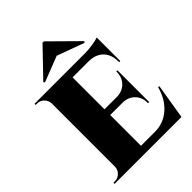

<svg xmlns="http://www.w3.org/2000/svg" viewBox="-260 -1059 1187 1187"><g transform="rotate(-45 333.0 -466.0)"><path d="M332 -932 163 -756 170 -748 337 -813 515 -748 522 -756 344 -932ZM643 -232H653L615 0H30V-10H43Q69 -10 87.5 -28.5Q106 -47 107 -73V-627Q106 -653 87.5 -671.5Q69 -690 43 -690H30V-700H473Q504 -700 540.5 -706Q577 -712 592 -718V-512H582V-520Q582 -559 567 -587.5Q552 -616 524 -632Q496 -648 457 -649H312V-370H421Q469 -371 499 -401.5Q529 -432 529 -480V-484H539V-206H529V-211Q529 -258 499 -288.5Q469 -319 422 -320H312V-51H435Q508 -51 564 -99Q620 -147 643 -232Z"/></g></svg>

Font: Cinzel Decorative Black
Style: Regular
Weight: 900
Designer: Natanael Gama
Version: Version 1.001;PS 001.001;hotconv 1.0.56;makeotf.lib2.0.21325